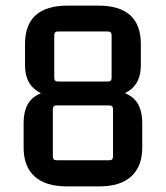

<svg xmlns="http://www.w3.org/2000/svg" viewBox="-20 -659 590 683"><path d="M333 4H217Q142 4 103 -31.5Q64 -67 64 -134V-221Q64 -288 103.5 -315.5Q143 -343 223 -343L227 -308Q153 -308 111 -336Q69 -364 69 -427V-502Q69 -571 107 -605Q145 -639 220 -639H330Q405 -639 443 -605Q481 -571 481 -502V-427Q481 -364 439 -336Q397 -308 322 -308L327 -343Q408 -343 447 -315.5Q486 -288 486 -221V-134Q486 -67 447 -31.5Q408 4 333 4ZM168 -102Q168 -89 181 -89H369Q382 -89 382 -102V-271Q382 -284 369 -284H181Q168 -284 168 -271ZM173 -382Q173 -369 186 -369H364Q377 -369 377 -382V-534Q377 -547 364 -547H186Q173 -547 173 -534Z"/></svg>

Font: Gemunu Libre ExtraLight SemiBold
Style: Regular
Weight: 600
Version: Version 1.100